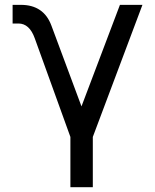

<svg xmlns="http://www.w3.org/2000/svg" viewBox="-20 -567 642 795"><path d="M271.5 0 124 -408.2Q102.1 -469.7 56.2 -469.7H32.2V-546.9H66.4Q161.1 -546.9 192.9 -460.9L317.4 -126.5L476.6 -546.9H569.8L364.3 0V208H271.5Z"/></svg>

Font: Hack
Style: Regular
Weight: 400
Monospace: yes
Designer: Christopher Simpkins
Foundry: Christopher Simpkins
Version: Version 2.019; ttfautohint (v1.4.1) -l 4 -r 80 -G 350 -x 0 -